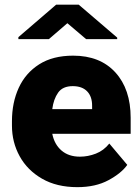

<svg xmlns="http://www.w3.org/2000/svg" viewBox="-20 -770 585 800"><path d="M302.2 9.8Q216.3 9.8 155.3 -25.4Q94.2 -60.5 62 -118.9Q29.8 -177.2 29.8 -246.6V-265.1Q29.8 -342.3 58.1 -404.1Q86.4 -465.8 143.3 -502Q200.2 -538.1 284.7 -538.1Q397 -538.1 460.7 -468.3Q524.4 -398.4 524.4 -279.3V-212.4H197.8Q206.5 -168.5 236.3 -142.8Q266.1 -117.2 313 -117.2Q346.7 -117.2 379.4 -129.9Q412.1 -142.6 435.5 -171.9L510.3 -83Q485.8 -48.3 432.1 -19.3Q378.4 9.8 302.2 9.8ZM283.2 -411.1Q241.2 -411.1 222.2 -384Q203.1 -356.9 197.8 -315.4H363.8V-328.1Q364.3 -367.2 343.3 -389.2Q322.3 -411.1 283.2 -411.1ZM308.1 -750.5 468.3 -613.3V-606.9H338.9L260.7 -673.3L183.6 -606.9H56.6V-615.2L213.9 -750.5Z"/></svg>

Font: Vazirmatn RD UI Black
Style: Regular
Weight: 900
Designer: Saber Rastikerdar
Foundry: Saber Rastikerdar
Version: Version 33.003